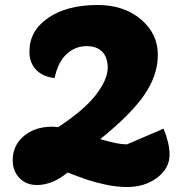

<svg xmlns="http://www.w3.org/2000/svg" viewBox="-20 -720 751 770"><path d="M489 30Q448 30 404 20.5Q360 11 332 1.5Q304 -8 251 -28Q190 22 128 22Q85 22 58 -6Q31 -34 31 -78Q31 -136 74.5 -173.5Q118 -211 187 -212Q195 -212 213 -210Q317 -278 364.5 -339.5Q412 -401 412 -449Q412 -489 390.5 -512Q369 -535 327 -535Q281 -535 246.5 -502.5Q212 -470 199 -407Q152 -412 125 -440Q98 -468 98 -513Q98 -597 173.5 -648.5Q249 -700 371 -700Q477 -700 545 -642.5Q613 -585 613 -500Q613 -419 559.5 -340.5Q506 -262 382 -162Q452 -141 489 -141L636 -204Q660 -145 660 -100Q660 -45 610.5 -7.5Q561 30 489 30Z"/></svg>

Font: Lemonada
Style: Bold
Weight: 700
Designer: Mohamed Gaber (Arabic), Eduardo Tunni (Latin)
Foundry: Kief Type Foundry
Version: Version 4.004